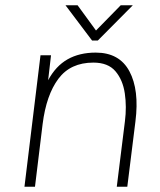

<svg xmlns="http://www.w3.org/2000/svg" viewBox="-20 -710 608 730"><path d="M330 -556 229 -690H275L345 -594L439 -690H485L352 -556ZM73 0 134 -500H174L163 -405Q192 -459 237 -484.5Q282 -510 344 -510Q434 -510 472 -439Q510 -368 495 -249L464 0H424L455 -249Q462 -304 454.5 -355Q447 -406 419 -439Q391 -472 335 -472Q248 -472 202 -410.5Q156 -349 142 -238L113 0Z"/></svg>

Font: Haskoy ExtraLight
Style: Italic
Weight: 200
Designer: Ertekin Erdin
Foundry: Ertekin Erdin
Version: Version 2.000; ttfautohint (v1.8.4.7-5d5b)